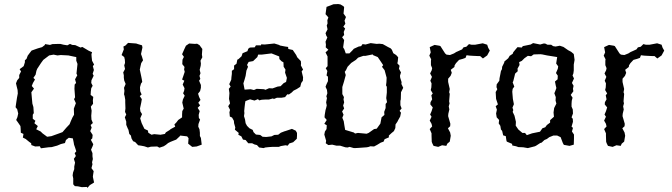

<svg xmlns="http://www.w3.org/2000/svg" viewBox="-20 -722 3322 949"><path d="M220 6 182 11 177 1 154 2 135 -5 134 -14 124 -21 107 -35 93 -42 96 -60 83 -66 82 -87 81 -99 68 -118 60 -129 66 -143 70 -161 65 -182 57 -192 60 -213 64 -239 68 -260 67 -277 63 -293 59 -310 65 -325 75 -337V-351L84 -369L77 -380L97 -395L103 -414V-424L111 -431L117 -447L126 -459L136 -472L150 -477L167 -483L188 -489L201 -499L203 -504L227 -500L239 -504L271 -505H278L294 -501L313 -498L326 -505L337 -500L352 -499L378 -487L387 -490L419 -471L435 -464L432 -454L433 -440L435 -422L445 -403L439 -395L444 -376L438 -357L443 -348L432 -325L431 -312L438 -298L431 -286L429 -271L428 -253L441 -243L439 -226L440 -209L429 -195L433 -175L432 -162L431 -150L432 -131L439 -114L428 -104L433 -91L426 -74L438 -55L436 -38L429 -31L441 -9L438 0L430 18L437 35V50L439 64L435 80L437 90L432 109L443 124L440 143L439 152L445 180L424 193L412 207L410 202L384 203L365 199L350 198L342 189V160L339 145L341 131L347 114V101L351 82L345 63L355 49L349 35L357 26L351 7L346 -7L344 -19L340 -38L320 -41L306 -30L301 -15L281 -10L262 -2L254 0L236 5ZM213 -46 234 -49 273 -63 289 -69 308 -91 324 -108 330 -123 338 -141 346 -155 345 -185 355 -212 346 -232 351 -241 348 -283 349 -304 356 -312 351 -330 362 -350 358 -358 363 -406 357 -422V-440L346 -442L318 -448L280 -450L264 -448L245 -452L223 -448L194 -426L183 -411L164 -382L160 -372L156 -353L145 -337L153 -329L143 -312L137 -297L148 -284L135 -266L140 -210L145 -193L147 -163L142 -155V-135L155 -125L150 -113L167 -99L159 -83L181 -72L190 -63Z M768 8 757 2 726 3 711 7 693 1 677 -2 663 -4 648 -20 638 -24 630 -38 627 -52 619 -60 615 -80 611 -88 604 -105V-121L597 -142L604 -156L598 -169L600 -186L599 -216V-229L596 -247L593 -256L595 -273L593 -288L601 -307L594 -324L592 -338V-350L589 -364L598 -381L594 -399L598 -411L597 -427L594 -440L581 -450L592 -478L590 -492L600 -497L613 -510L653 -507L662 -504L682 -498L684 -487L677 -455L682 -441L687 -424L678 -410L675 -397L671 -378L678 -345L681 -330L683 -317L677 -309L672 -291L673 -271L680 -255L671 -247L681 -232L678 -214L672 -186L674 -171L682 -158L673 -137L680 -114L688 -97L694 -85L711 -77L713 -66L729 -56L742 -59L773 -56L795 -60L800 -68L818 -79L824 -84L846 -96L842 -107L851 -116L861 -129L880 -142V-156L881 -173L888 -185L881 -215L884 -230L893 -249L885 -261L890 -273L892 -286L883 -304L891 -323L880 -329L886 -346L893 -367L890 -379L892 -391L881 -405L882 -427L889 -441L880 -454L891 -479L899 -496L915 -507L944 -505L954 -506L966 -499L980 -480L978 -452L980 -439L971 -422L973 -408L972 -397L967 -377L971 -360L966 -347L970 -332L964 -323L973 -302V-288L969 -272L959 -259L964 -243L971 -228L960 -214L969 -201L957 -189L967 -173L962 -154L963 -139L969 -131L961 -109L960 -96L966 -83L968 -66V-50L973 -40L977 -7L952 2L930 4L910 -12L912 -39L905 -48L871 -52L868 -48L851 -32L838 -27L823 -21L811 -15L800 -6L789 1Z M1310 5 1291 7 1283 10 1261 7 1250 -5 1238 -8 1226 -14H1207L1194 -30L1181 -32L1173 -48L1158 -56L1160 -65L1141 -81L1143 -92L1137 -113L1136 -125L1127 -141L1116 -146L1114 -167L1117 -179L1108 -197L1117 -211L1112 -233L1114 -262L1111 -283L1120 -294L1113 -306L1123 -328L1124 -341L1126 -357V-372L1137 -380V-398L1149 -407L1153 -427L1159 -430L1174 -444L1179 -459L1203 -469L1207 -481L1215 -487L1239 -488L1245 -498H1270L1271 -503L1288 -502L1317 -505L1336 -507L1359 -500L1364 -497L1390 -492L1404 -490L1405 -480L1427 -475L1444 -450L1449 -439L1467 -420L1468 -407L1467 -399L1478 -378L1471 -369L1478 -340L1477 -323L1469 -312L1464 -293L1447 -282L1431 -274L1422 -265L1408 -255L1400 -256L1389 -242L1372 -239H1349L1332 -232L1331 -236L1309 -230H1291L1274 -229L1261 -226L1255 -232L1238 -225L1216 -231L1205 -227L1193 -222L1191 -210L1189 -193L1187 -173L1188 -163L1186 -148L1191 -132L1194 -113L1201 -100L1213 -88L1229 -80L1233 -69L1245 -57L1266 -55L1278 -46L1296 -45L1322 -48L1336 -55L1355 -56L1368 -66L1386 -73L1390 -74L1423 -85L1442 -76L1448 -65V-51L1447 -36L1429 -19L1410 -13L1402 -2L1391 -4L1368 0L1358 4H1326ZM1189 -279 1219 -281 1235 -277 1249 -283 1285 -281 1292 -278 1310 -286 1327 -285 1352 -294 1367 -296 1382 -311 1394 -317 1398 -337 1389 -363 1391 -378 1382 -392 1381 -414 1372 -419 1361 -430 1360 -443 1322 -458 1273 -452H1256L1252 -440L1231 -420L1209 -416L1201 -401L1206 -392L1198 -373L1194 -347L1189 -329L1183 -310Z M1752 9 1734 10H1729L1708 4L1698 7L1687 6L1661 -2H1643L1622 -7L1603 -5L1590 -14L1592 -26L1583 -57L1586 -72L1594 -84L1595 -103L1583 -110L1595 -129L1584 -142L1585 -154L1589 -178L1592 -188L1595 -201L1592 -216L1596 -237L1593 -246L1598 -261L1596 -278L1589 -293L1594 -306L1601 -321V-343L1594 -349L1598 -371L1590 -385L1599 -395V-443L1589 -463L1603 -476L1590 -488L1591 -501L1589 -516L1598 -537L1593 -545L1589 -558L1599 -577L1595 -596L1599 -606L1598 -622L1603 -636L1589 -652L1594 -688L1613 -695L1628 -701L1652 -702L1663 -700L1678 -691L1681 -686L1678 -655L1690 -638L1683 -620L1687 -605L1677 -590L1686 -581L1679 -564L1681 -549L1671 -538L1681 -524L1676 -488L1682 -478L1689 -458H1707L1721 -472L1729 -481L1753 -492L1765 -494L1772 -504L1787 -502L1812 -509L1842 -505L1855 -506L1872 -504L1890 -494L1897 -490L1911 -483L1917 -476L1924 -459L1938 -450L1948 -439L1946 -418L1944 -409L1955 -397L1952 -382L1962 -364L1957 -348L1958 -338L1965 -316L1964 -307L1973 -288L1962 -266L1961 -231L1959 -223V-202L1965 -186L1955 -174L1962 -165L1958 -146L1948 -128L1944 -120L1935 -107L1934 -89L1927 -74L1915 -64L1902 -52V-43L1881 -34L1876 -22L1862 -17L1844 -6L1829 2L1810 1L1803 4L1793 6ZM1792 -61 1802 -65 1829 -84 1842 -86 1860 -111 1866 -142 1880 -154 1879 -169 1886 -188V-208L1893 -217L1889 -237L1892 -265V-293L1888 -300L1890 -316L1891 -338L1881 -375L1868 -392L1874 -400L1860 -421L1847 -440L1825 -449L1822 -453L1787 -446H1776L1750 -437L1739 -426L1716 -411L1698 -392L1690 -375L1684 -367L1689 -351L1680 -318L1672 -292V-257L1680 -242L1678 -231L1681 -216L1676 -200L1681 -186L1671 -171L1678 -155L1672 -140L1679 -123L1682 -103L1686 -80L1729 -67L1735 -62L1749 -65Z M2146 4 2123 -1 2117 -13 2114 -21 2113 -52V-63L2104 -84L2116 -97L2113 -110L2104 -126L2113 -145L2106 -156L2113 -172L2119 -191L2107 -206L2108 -217L2116 -231L2112 -251L2119 -260L2109 -277L2112 -290L2113 -310L2107 -323L2115 -342L2106 -359L2114 -375L2116 -385L2110 -400V-421L2111 -429L2102 -447L2109 -463L2104 -489L2117 -495L2128 -500L2152 -496L2157 -494L2164 -483L2173 -469L2180 -458L2187 -452L2204 -450L2224 -458L2235 -465L2242 -468L2264 -478L2271 -488L2285 -491L2298 -504L2310 -501H2329L2366 -508L2388 -501L2393 -486L2401 -472L2388 -448L2367 -433L2353 -445H2340L2319 -446L2302 -447L2286 -449L2281 -436L2267 -431L2249 -426L2234 -410L2227 -399L2226 -391L2208 -377L2213 -362L2207 -347L2195 -333V-317L2203 -282L2200 -266L2203 -258L2201 -234L2200 -221L2202 -211L2198 -196L2201 -181L2196 -160L2195 -148L2200 -131L2206 -110L2205 -98L2194 -88L2205 -67L2208 -51L2203 -22L2191 -12L2186 -1L2165 -4Z M2624 1 2589 10 2566 6 2542 5 2531 1 2512 -3 2511 -11 2485 -22 2483 -28 2480 -49 2467 -53 2462 -75 2456 -82 2453 -100 2445 -112 2447 -129 2435 -142 2432 -161 2436 -180 2430 -197 2441 -206 2432 -233 2430 -267 2438 -281 2434 -291 2435 -305 2448 -323 2449 -335 2453 -355 2456 -371 2461 -380 2462 -392 2472 -412 2473 -418 2492 -434 2499 -446 2514 -456 2517 -464 2531 -481 2538 -489 2559 -487 2564 -494 2603 -502 2615 -509 2650 -502 2667 -507H2674L2686 -501H2704L2714 -494L2726 -492L2747 -496L2765 -490L2788 -474L2803 -466L2816 -455L2820 -426L2816 -403V-374L2814 -359L2810 -349L2817 -334L2807 -312L2815 -298L2812 -283L2814 -271L2801 -253L2810 -239L2806 -224L2805 -209V-195L2811 -181L2812 -161L2805 -142L2811 -135L2812 -120L2805 -96L2812 -90L2807 -72L2817 -57V-37L2816 -7L2795 -1L2767 -6L2762 -15L2751 -44L2734 -52H2715L2695 -44L2683 -35L2671 -30L2657 -17L2650 -15L2630 -2ZM2584 -54 2610 -63 2649 -71 2661 -88 2675 -93 2683 -104 2699 -116V-128L2718 -145L2716 -166L2719 -188L2730 -210L2726 -225L2727 -242L2720 -261L2725 -273L2730 -287L2727 -299L2723 -319L2736 -330L2737 -348L2728 -361L2737 -382L2739 -394L2729 -408L2734 -440L2684 -448L2660 -453L2651 -454L2618 -453L2605 -444L2589 -446L2572 -434L2559 -421L2546 -415L2548 -401L2538 -383L2539 -370L2526 -358L2523 -345L2517 -321L2514 -315L2522 -294L2514 -283L2512 -269L2515 -233L2520 -207L2513 -190L2517 -178L2514 -169L2523 -150L2530 -120L2529 -101L2542 -82L2562 -65H2575Z M3008 4 2985 -1 2979 -13 2976 -21 2975 -52V-63L2966 -84L2978 -97L2975 -110L2966 -126L2975 -145L2968 -156L2975 -172L2981 -191L2969 -206L2970 -217L2978 -231L2974 -251L2981 -260L2971 -277L2974 -290L2975 -310L2969 -323L2977 -342L2968 -359L2976 -375L2978 -385L2972 -400V-421L2973 -429L2964 -447L2971 -463L2966 -489L2979 -495L2990 -500L3014 -496L3019 -494L3026 -483L3035 -469L3042 -458L3049 -452L3066 -450L3086 -458L3097 -465L3104 -468L3126 -478L3133 -488L3147 -491L3160 -504L3172 -501H3191L3228 -508L3250 -501L3255 -486L3263 -472L3250 -448L3229 -433L3215 -445H3202L3181 -446L3164 -447L3148 -449L3143 -436L3129 -431L3111 -426L3096 -410L3089 -399L3088 -391L3070 -377L3075 -362L3069 -347L3057 -333V-317L3065 -282L3062 -266L3065 -258L3063 -234L3062 -221L3064 -211L3060 -196L3063 -181L3058 -160L3057 -148L3062 -131L3068 -110L3067 -98L3056 -88L3067 -67L3070 -51L3065 -22L3053 -12L3048 -1L3027 -4Z"/></svg>

Font: Winky Rough Light
Style: Regular
Weight: 300
Designer: Simon Atzbach
Foundry: typofactur
Version: Version 1.206; ttfautohint (v1.8.4.7-5d5b)